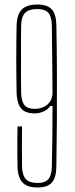

<svg xmlns="http://www.w3.org/2000/svg" viewBox="-20 -824 332 850"><path d="M146.5 6Q101 6 80 -15.8Q59 -37.5 57.5 -87Q57 -107.5 56.8 -141.5Q56.5 -175.5 56.8 -209.5Q57 -243.5 57.5 -264H77.5Q77 -220 77 -175.8Q77 -131.5 77.5 -87Q78.5 -48 94.5 -31Q110.5 -14 146.5 -14Q179.5 -14 194.2 -31Q209 -48 209.5 -87Q211 -151.5 211.8 -219.2Q212.5 -287 212.5 -355H202.5Q194.5 -341 175 -331.5Q155.5 -322 133.5 -322Q106 -322 88.8 -331.5Q71.5 -341 63 -361.5Q54.5 -382 53.5 -415Q53 -441.5 52.5 -480.5Q52 -519.5 52 -563Q52 -606.5 52.5 -645.8Q53 -685 53.5 -711Q55 -760.5 76.8 -782.2Q98.5 -804 145.5 -804Q190 -804 209.5 -782.2Q229 -760.5 229.5 -711Q231.5 -610.5 232 -504.5Q232.5 -398.5 231.8 -292.8Q231 -187 229.5 -87Q229 -37.5 209.5 -15.8Q190 6 146.5 6ZM133.5 -342Q165 -342 187.2 -359Q209.5 -376 212.5 -408Q212 -484 211.2 -559.8Q210.5 -635.5 209.5 -711Q209 -750 194.2 -767Q179.5 -784 145.5 -784Q108 -784 91.2 -767Q74.5 -750 73.5 -711Q73 -686.5 73 -647Q73 -607.5 73 -563Q73 -518.5 73 -479Q73 -439.5 73.5 -415Q74.5 -376 88.2 -359Q102 -342 133.5 -342Z"/></svg>

Font: Big Shoulders Thin
Style: Regular
Weight: 100
Designer: Patric King
Foundry: XO Type Co
Version: Version 2.002